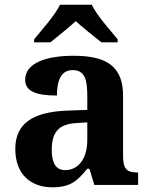

<svg xmlns="http://www.w3.org/2000/svg" viewBox="-20 -786 639 816"><path d="M125 -619V-606H194C222 -628 272 -669 302 -696C332 -669 383 -628 411 -606H480V-619C449 -657 391 -721 370 -766H235C214 -721 156 -657 125 -619ZM202 10C278 10 307 -15 351 -69H360L381 0H567V-53H563C518 -53 503 -69 503 -124V-379C503 -504 433 -549 293 -549C180 -549 87 -520 87 -447C87 -398 133 -380 222 -380C222 -442 238 -488 289 -488C344 -488 351 -441 351 -374V-319L269 -316C119 -311 45 -261 45 -153C45 -42 114 10 202 10ZM257 -63C218 -63 200 -92 200 -149C200 -221 226 -259 306 -263L351 -266V-191C351 -113 314 -63 257 -63Z"/></svg>

Font: Noto Nastaliq Urdu
Style: Bold
Weight: 700
Designer: Monotype Design Team (Patrick Giasson: type design, Kamal Mansour: OpenType code, Glenda Bellarosa). Updated by Simon Co
Foundry: Monotype Imaging Inc., Simon Cozens
Version: Version 3.009